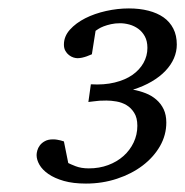

<svg xmlns="http://www.w3.org/2000/svg" viewBox="-20 -812 440 456"><path d="M399.9 -706.1Q399.9 -689.5 393.1 -673.6Q386.2 -657.7 373 -643.8Q359.9 -629.9 340.3 -618.4Q320.8 -606.9 295.9 -599.1Q311.5 -596.2 325.9 -590.6Q340.3 -585 351.3 -575.4Q362.3 -565.9 368.7 -552.5Q375 -539.1 375 -521Q375 -491.2 359.9 -464.8Q344.7 -438.5 318.6 -418.7Q292.5 -398.9 257.8 -387.5Q223.1 -376 184.1 -376Q153.8 -376 131.6 -382.3Q109.4 -388.7 95 -398.7Q80.6 -408.7 73.7 -420.7Q66.9 -432.6 66.9 -443.8Q66.9 -448.2 68.6 -454.6Q70.3 -460.9 74.7 -466.8Q79.1 -472.7 86.7 -476.8Q94.2 -481 106 -481Q111.3 -481 115.7 -480.2Q120.1 -479.5 124 -478.5Q128.4 -477.1 131.8 -476.1L142.1 -424.8Q146.5 -422.4 159.7 -417.2Q172.9 -412.1 190.9 -412.1Q215.8 -412.1 236.8 -419.9Q257.8 -427.7 273.2 -441.4Q288.6 -455.1 297.4 -473.6Q306.2 -492.2 306.2 -513.2Q306.2 -532.2 298.8 -543.9Q291.5 -555.7 280.5 -562.3Q269.5 -568.8 256.6 -571Q243.7 -573.2 232.9 -573.2Q224.1 -573.2 216.3 -572.8Q208.5 -572.3 202.6 -571.3Q195.8 -570.3 189.9 -569.8L195.8 -611.8Q227.1 -609.9 252.2 -616Q277.3 -622.1 294.4 -634Q311.5 -646 320.8 -662.6Q330.1 -679.2 330.1 -698.2Q330.1 -714.4 324 -725.6Q317.9 -736.8 308.3 -743.7Q298.8 -750.5 287.4 -753.7Q275.9 -756.8 265.1 -756.8Q253.4 -756.8 243.7 -754.6Q233.9 -752.4 226.3 -749.5Q218.8 -746.6 213.9 -743.4Q209 -740.2 207 -738.8L198.2 -683.1Q191.9 -680.2 186 -678.2Q180.7 -676.3 174.8 -675Q168.9 -673.8 164.1 -673.8Q159.7 -673.8 154.3 -675.5Q148.9 -677.2 143.8 -681.2Q138.7 -685.1 135.3 -691.2Q131.8 -697.3 131.8 -706.1Q131.8 -725.6 146 -741.5Q160.2 -757.3 182.4 -768.6Q204.6 -779.8 231.9 -785.9Q259.3 -792 286.1 -792Q311.5 -792 332.5 -786.6Q353.5 -781.2 368.4 -770.8Q383.3 -760.3 391.6 -744.1Q399.9 -728 399.9 -706.1Z"/></svg>

Font: Charis SIL
Style: Italic
Weight: 400
Italic angle: -11°
Foundry: SIL International
Version: Version 4.112